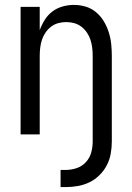

<svg xmlns="http://www.w3.org/2000/svg" viewBox="-20 -548 540 783"><path d="M227 215V145H248Q271 145 293 137.5Q315 130 330.5 113Q346 96 352 74Q358 52 358 29V-320Q358 -337 356 -353.5Q354 -370 349 -385.5Q344 -401 334.5 -415Q325 -429 312 -439Q299 -449 283 -453.5Q267 -458 250 -458Q233 -458 217 -453.5Q201 -449 188 -439Q175 -429 165.5 -415Q156 -401 151 -385.5Q146 -370 144 -353.5Q142 -337 142 -320V0H64V-520H142V-425Q150 -447 162.5 -467Q175 -487 193.5 -501Q212 -515 235 -521.5Q258 -528 281 -528Q306 -528 329.5 -521Q353 -514 372 -498Q391 -482 403.5 -461Q416 -440 423.5 -416.5Q431 -393 433.5 -368.5Q436 -344 436 -320V29Q436 54 431.5 79Q427 104 415.5 126Q404 148 386 166Q368 184 345.5 195Q323 206 298 210.5Q273 215 248 215Z"/></svg>

Font: Huly
Style: Regular
Weight: 400
Designer: Belleve Invis
Foundry: Belleve Invis
Version: Version 33.2.5; ttfautohint (v1.8.4)